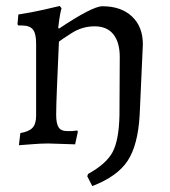

<svg xmlns="http://www.w3.org/2000/svg" viewBox="-20 -485 573 649"><path d="M224.1 -42Q226.6 -42 241.2 -43.9L243.2 -40L233.9 2.9L143.1 0Q119.1 0 89.8 2.4Q60.5 4.9 43.9 5.9L48.8 -35.2Q77.6 -40 89.8 -53Q102.1 -65.9 102.1 -94.2V-337.9Q102.1 -372.1 91.1 -385.5Q80.1 -398.9 53.2 -398.9H42L39.1 -402.8L42 -436Q89.4 -443.4 125.5 -451.7Q161.1 -460 182.1 -464.8L188 -457Q182.6 -440.4 176.8 -391.1L179.2 -388.2Q292.5 -463.9 326.2 -463.9Q389.2 -463.9 426 -429.4Q462.9 -395 462.9 -335L452.1 -96.2Q446.3 5.4 411.6 58.3Q377 111.3 292 144L274.9 110.8L277.8 103Q339.4 68.8 360.6 29.1Q381.8 -10.7 383.8 -94.2L384.8 -292Q384.8 -341.8 363.3 -368.9Q341.8 -396 299.8 -396Q257.8 -396 221.9 -373Q186 -350.1 179.2 -344.2Q178.2 -318.4 176.5 -282.2Q174.8 -246.1 172.4 -185.8Q169.9 -125.5 169.9 -96.7Q169.9 -67.4 178 -54.7Q186 -42 206.1 -42Z"/></svg>

Font: Alegreya-Regular
Style: Regular
Weight: 400
Designer: Juan Pablo del Peral
Foundry: Juan Pablo del Peral
Version: Version 1.003